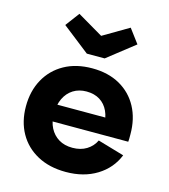

<svg xmlns="http://www.w3.org/2000/svg" viewBox="-122 -923 904 1030"><g transform="rotate(15 330.5 -408.0)"><path d="M339 11.5Q247.5 11.5 180.8 -24.8Q114 -61 78 -125.2Q42 -189.5 42 -274Q42 -359 78 -424.2Q114 -489.5 179.5 -526Q245 -562.5 334 -562.5Q423 -562.5 487.8 -526Q552.5 -489.5 587.5 -424.5Q622.5 -359.5 622.5 -273.5Q622.5 -259.5 622.5 -249.5Q622.5 -239.5 621.5 -232H471.5Q473 -243 473.2 -254.5Q473.5 -266 473.5 -280.5Q473.5 -326.5 457.5 -361.2Q441.5 -396 410.8 -415.2Q380 -434.5 336.5 -434.5Q294.5 -434.5 263 -414.8Q231.5 -395 214.2 -358.8Q197 -322.5 197 -274Q197 -229.5 214.5 -195.5Q232 -161.5 263.8 -142.2Q295.5 -123 340 -123Q385.5 -123 418.2 -143.2Q451 -163.5 467 -197.5L614 -154.5Q583 -77.5 510.8 -33Q438.5 11.5 339 11.5ZM138.5 -232V-325.5H532L548.5 -232ZM383.5 -631 534 -749 476 -826.5 334 -743 191 -827 133 -749.5 284.5 -631Z"/></g></svg>

Font: Hepta Slab
Style: Bold
Weight: 700
Designer: Michael LaGattuta
Foundry: Michael LaGattuta
Version: Version 1.100